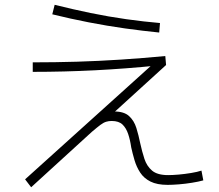

<svg xmlns="http://www.w3.org/2000/svg" viewBox="-20 -798 920 808"><path d="M111.1 -10 85.6 -43.3 640 -543.3 642.2 -522.2Q510 -508.9 379.4 -502.2Q248.9 -495.6 117.8 -495.6V-535.6Q211.1 -535.6 303.3 -538.3Q395.6 -541.1 488.9 -547.2Q582.2 -553.3 675.6 -562.2L678.9 -524.4L428.9 -296.7L413.3 -306.7Q422.2 -317.8 433.3 -323.3Q444.4 -328.9 460 -328.9Q502.2 -328.9 523.3 -309.4Q544.4 -290 553.9 -259.4Q563.3 -228.9 570 -195.6Q577.8 -160 587.8 -129.4Q597.8 -98.9 620 -80Q642.2 -61.1 687.8 -61.1Q705.6 -61.1 731.7 -63.3Q757.8 -65.6 784.4 -70Q811.1 -74.4 827.8 -80L835.6 -38.9Q815.6 -33.3 787.8 -28.9Q760 -24.4 732.8 -22.2Q705.6 -20 685.6 -20Q641.1 -20 613.3 -33.9Q585.6 -47.8 570 -71.7Q554.4 -95.6 546.1 -123.9Q537.8 -152.2 532.2 -177.8Q527.8 -208.9 519.4 -233.9Q511.1 -258.9 495.6 -273.9Q480 -288.9 450 -288.9Q437.8 -288.9 426.7 -285.6Q415.6 -282.2 402.2 -272.2Q388.9 -262.2 366.7 -243.3ZM650 -661.1Q582.2 -667.8 506.7 -678.3Q431.1 -688.9 353.9 -703.9Q276.7 -718.9 200 -737.8L210 -777.8Q285.6 -758.9 361.1 -743.3Q436.7 -727.8 511.7 -717.2Q586.7 -706.7 653.3 -701.1Z"/></svg>

Font: Paperlogy 2 ExtraLight
Style: Regular
Weight: 250
Designer: redesigned by Lee Juim, glyphs from Gmarket Sans & Montserrat
Foundry: PT&
Version: Version 1.001